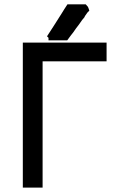

<svg xmlns="http://www.w3.org/2000/svg" viewBox="-20 -899 537 891"><path d="M282.2 -711.9H280.3H278.3H268.6H258.8H252H245.1H235.4H225.6H205.1V-723.6L198.2 -730.5L207 -744.1Q217.8 -759.8 228.5 -777.3Q261.7 -830.1 267.6 -838.9Q273.4 -848.6 277.8 -855.5Q282.2 -862.3 293 -878.9H302.7H304.7H306.6H319.3H331.1H339.8H347.7H359.4H370.1H377.9L383.8 -872.1Q388.7 -868.2 390.6 -861.3L394.5 -849.6L385.7 -840.8Q384.8 -839.8 382.3 -835.9Q379.9 -832 376 -827.1L372.1 -820.3V-819.3Q363.3 -810.5 345.7 -784.2L333 -767.6Q326.2 -756.8 319.3 -748L308.6 -734.4Q302.7 -726.6 292 -711.9ZM177.7 -614.3V-28.3H159.2H156.2H152.3H143.6H133.8H127H120.1H112.3H104.5H85.9V-701.2H474.6V-683.6V-681.6V-677.7V-674.8V-671.9Q474.6 -672.9 474.6 -666V-660.2V-653.3V-647.5V-639.6V-631.8V-614.3Z"/></svg>

Font: LeFont
Style: Default
Weight: 400
Designer: Leryon MEDIA
Version: Version 1.0